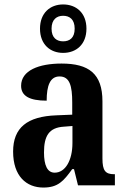

<svg xmlns="http://www.w3.org/2000/svg" viewBox="-20 -834 565 864"><path d="M264 -596C323 -596 369 -634 369 -705C369 -776 323 -814 264 -814C206 -814 160 -776 160 -705C160 -634 206 -596 264 -596ZM264 -648C236 -648 212 -663 212 -705C212 -747 236 -763 264 -763C293 -763 316 -747 316 -705C316 -663 293 -648 264 -648ZM175 10C241 10 266 -19 305 -73H313L331 0H497V-50H494C454 -50 441 -66 441 -121V-378C441 -503 379 -548 257 -548C155 -548 75 -517 75 -448C75 -402 113 -381 190 -381C190 -448 205 -490 248 -490C294 -490 305 -447 305 -373V-318L233 -315C103 -310 39 -260 39 -152C39 -41 99 10 175 10ZM226 -57C193 -57 178 -90 178 -148C178 -222 200 -260 268 -264L306 -267V-191C306 -112 274 -57 226 -57Z"/></svg>

Font: Noto Serif Armenian Condensed
Style: Bold
Weight: 700
Width: 3
Designer: Monotype Design Team
Foundry: Monotype Imaging Inc.
Version: Version 2.008